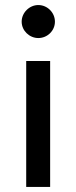

<svg xmlns="http://www.w3.org/2000/svg" viewBox="-20 -742 300 762"><path d="M132 -591C168 -591 198 -620 198 -656C198 -692 168 -722 132 -722C97 -722 66 -692 66 -656C66 -620 97 -591 132 -591ZM84 -500V0H179V-500Z"/></svg>

Font: Oakes Medium
Style: Regular
Weight: 500
Designer: Samuel Oakes
Foundry: Samuel Oakes
Version: Version 1.003;PS 001.003;hotconv 1.0.88;makeotf.lib2.5.64775